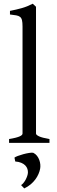

<svg xmlns="http://www.w3.org/2000/svg" viewBox="-20 -777 311 1044"><path d="M29.3 0V-21Q50.3 -24.4 64.5 -28.1Q78.6 -31.7 86.9 -35.4Q95.2 -39.1 98.9 -43Q102.5 -46.9 102.5 -50.8V-632.8Q102.5 -654.8 99.6 -667Q96.7 -679.2 88.9 -685.3Q81.1 -691.4 67.9 -693.6Q54.7 -695.8 34.2 -698.2V-717.8Q69.3 -724.6 98.6 -732.9Q127.9 -741.2 158.2 -756.8L175.8 -740.2V-50.8Q175.8 -43.5 192.4 -35.6Q209 -27.8 249 -21V0ZM198.2 140.6Q195.8 154.3 189.2 169.4Q182.6 184.6 172.1 198.7Q161.6 212.9 146.5 225.6Q131.3 238.3 111.8 247.6L94.7 229.5Q101.1 225.6 107.7 217.5Q114.3 209.5 119.4 200Q124.5 190.4 127.9 180.4Q131.3 170.4 131.8 162.1Q132.3 151.4 128.9 141.1Q125.5 130.9 117.2 122.3Q108.9 113.8 95.5 108.2Q82 102.5 63 101.1L58.6 80.1Q63 76.2 76.7 71Q90.3 65.9 106.4 61.5Q122.6 57.1 137.7 54.7Q152.8 52.2 160.6 53.7Q172.9 59.6 181.2 70.3Q189.5 81.1 193.8 93.3Q198.2 105.5 199.2 117.9Q200.2 130.4 198.2 140.6Z"/></svg>

Font: Gentium Plus
Style: Regular
Weight: 400
Designer: J. Victor Gaultney, Annie Olsen, Iska Routamaa
Foundry: SIL International
Version: Version 1.510